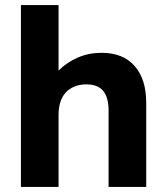

<svg xmlns="http://www.w3.org/2000/svg" viewBox="-20 -740 653 760"><path d="M62.8 0H211.8V-285.8Q211.8 -314 219.1 -336.5Q226.4 -359 240.7 -374.3Q255 -389.6 275.7 -397.8Q296.4 -406 322.2 -406Q367 -406 388.4 -380.3Q409.8 -354.6 409.8 -300.8V0H558.8V-333Q558.8 -427 512.7 -479Q466.6 -531 382.2 -531Q332.2 -531 288.5 -512.4Q244.8 -493.8 211.8 -460.6V-720H62.8Z"/></svg>

Font: Fixel Variable
Style: Regular
Weight: 100
Width: 3
Designer: AlfaBravo + MacPaw
Foundry: Kyrylo Tkachov, Marchela Mozhyna, Serhii Makarenko, Maria Weinstein, Zakhar Kryvoshyya
Version: Version 1.211